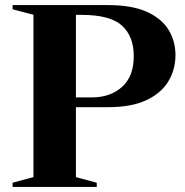

<svg xmlns="http://www.w3.org/2000/svg" viewBox="-20 -735 727 755"><path d="M29.5 -698.5V-715H404.5Q499 -715 557.5 -688.5Q616 -662 643 -617.5Q670 -573 670 -518Q670 -462 642.2 -415.5Q614.5 -369 555.8 -341.2Q497 -313.5 404.5 -313.5H278.5V-38.5L360.5 -16.5V0H29.5V-16.5L111.5 -38.5V-677ZM506 -514Q506 -592 459.8 -634.2Q413.5 -676.5 300.5 -676.5H278.5V-352H341.5Q413.5 -352 459.8 -393.2Q506 -434.5 506 -514Z"/></svg>

Font: Newsreader Display SemiBold
Style: Regular
Weight: 600
Designer: Hugues Gentile
Foundry: Production Type
Version: Version 1.001